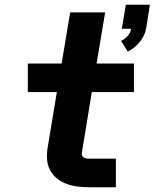

<svg xmlns="http://www.w3.org/2000/svg" viewBox="-20 -787 650 807"><path d="M517 -570 489 -615Q504 -622 516.5 -636Q529 -650 531 -666H492L509 -767H610L594 -666Q591 -651 584 -636.5Q577 -622 566.5 -609.5Q556 -597 543.5 -587Q531 -577 517 -570ZM355 0Q330 0 306 -3Q282 -6 260 -14Q238 -22 220 -36.5Q202 -51 191 -71Q180 -91 178 -115.5Q176 -140 180 -165L219 -400H97V-520H239L275 -735H422L386 -520H543V-400H366L324 -145Q323 -139 325 -133.5Q327 -128 332 -125Q337 -122 343 -121Q349 -120 355 -120H467V0Z"/></svg>

Font: Iosevka SS04 Heavy Extended
Style: Italic
Weight: 900
Width: 7
Italic angle: -9°
Monospace: yes
Designer: Belleve Invis
Foundry: Belleve Invis
Version: Version 19.0.0; ttfautohint (v1.8.4)